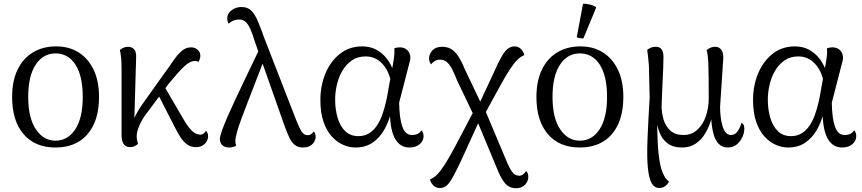

<svg xmlns="http://www.w3.org/2000/svg" viewBox="-20 -766 4550 1014"><path d="M273 13Q165 13 104.5 -57.5Q44 -128 44 -254Q44 -338 72.5 -397.5Q101 -457 153.5 -489Q206 -521 276 -521Q345 -521 395.5 -489Q446 -457 474.5 -397.5Q503 -338 503 -254Q503 -128 442.5 -57.5Q382 13 273 13ZM273 -23Q338 -23 377.5 -83Q417 -143 417 -254Q417 -365 378.5 -424.5Q340 -484 273 -484Q208 -484 168.5 -424.5Q129 -365 129 -254Q129 -143 169.5 -83Q210 -23 273 -23Z M667 11Q644 11 633 -5.5Q622 -22 622 -51V-402Q622 -438 619.5 -462Q617 -486 613 -502Q622 -510 633.5 -514.5Q645 -519 656 -519Q675 -519 687.5 -506.5Q700 -494 699 -464L688 -85L674 -87Q678 -121 695.5 -155.5Q713 -190 730 -213L844 -373Q872 -411 894 -443.5Q916 -476 938.5 -496Q961 -516 989 -516Q1009 -516 1023.5 -503.5Q1038 -491 1038 -471Q1038 -463 1035 -454Q1032 -445 1028 -439Q1023 -442 1018.5 -443Q1014 -444 1008 -444Q989 -444 966.5 -426.5Q944 -409 920 -381.5Q896 -354 871 -324L760 -175Q744 -156 731 -133Q718 -110 710 -87.5Q702 -65 702 -46Q702 -34 704 -25Q706 -16 709 -6Q702 0 691.5 5.5Q681 11 667 11ZM1014 11Q990 11 971 -1.5Q952 -14 936.5 -36.5Q921 -59 906 -89L803 -290L836 -330L951 -133Q975 -92 995.5 -73.5Q1016 -55 1037 -55Q1049 -55 1056.5 -62Q1064 -69 1068 -75Q1072 -71 1075.5 -64Q1079 -57 1079 -46Q1079 -33 1072 -20Q1065 -7 1050.5 2Q1036 11 1014 11Z M1580 13Q1554 13 1537 -0.5Q1520 -14 1508 -39.5Q1496 -65 1484 -98L1328 -540Q1314 -586 1302 -613Q1290 -640 1276 -651.5Q1262 -663 1243 -663Q1225 -663 1210 -656Q1195 -649 1188 -641Q1185 -645 1182.5 -652Q1180 -659 1180 -666Q1180 -695 1203 -712Q1226 -729 1255 -729Q1288 -729 1307 -710Q1326 -691 1341.5 -655Q1357 -619 1375 -567L1543 -135Q1559 -94 1571.5 -73Q1584 -52 1605 -52Q1616 -52 1624.5 -58.5Q1633 -65 1637 -72Q1641 -68 1644 -60.5Q1647 -53 1647 -42Q1647 -31 1640 -18Q1633 -5 1618 4Q1603 13 1580 13ZM1190 13Q1173 13 1161.5 6Q1150 -1 1145.5 -11.5Q1141 -22 1141 -30Q1141 -44 1152 -75.5Q1163 -107 1182 -150.5Q1201 -194 1224 -243Q1247 -292 1270.5 -341Q1294 -390 1314.5 -433Q1335 -476 1349 -505L1383 -476Q1374 -448 1358.5 -408Q1343 -368 1325 -321.5Q1307 -275 1289 -228.5Q1271 -182 1255.5 -140.5Q1240 -99 1231.5 -68Q1223 -37 1223 -21Q1223 -15 1224 -8.5Q1225 -2 1228 3Q1222 7 1212 10Q1202 13 1190 13Z M1857 13Q1825 13 1792.5 -1Q1760 -15 1732.5 -45Q1705 -75 1688.5 -123Q1672 -171 1672 -238Q1672 -314 1699 -378.5Q1726 -443 1775.5 -482Q1825 -521 1893 -521Q1935 -521 1967.5 -503.5Q2000 -486 2023.5 -455.5Q2047 -425 2061 -382L2045 -333Q2034 -392 1998.5 -430Q1963 -468 1911 -468Q1868 -468 1837.5 -446.5Q1807 -425 1787.5 -391Q1768 -357 1759 -317.5Q1750 -278 1750 -241Q1750 -187 1763.5 -142.5Q1777 -98 1804 -72.5Q1831 -47 1873 -47Q1905 -47 1929 -62Q1953 -77 1970 -102Q1987 -127 1998.5 -159Q2010 -191 2018 -226Q2026 -261 2031 -293L2057 -436Q2061 -460 2062.5 -478Q2064 -496 2062 -510Q2067 -513 2075 -514.5Q2083 -516 2091 -516Q2112 -516 2126 -505.5Q2140 -495 2145 -477.5Q2150 -460 2143 -437L2088 -224Q2089 -143 2104.5 -98Q2120 -53 2156 -53Q2173 -53 2185.5 -59Q2198 -65 2206 -78Q2217 -66 2217 -47Q2217 -22 2196.5 -4.5Q2176 13 2142 13Q2094 13 2067.5 -31.5Q2041 -76 2039 -172L2044 -168Q2032 -119 2007.5 -77.5Q1983 -36 1946 -11.5Q1909 13 1857 13Z M2705 228Q2669 228 2646.5 201Q2624 174 2601 115L2497 -135L2483 -155L2394 -341Q2379 -380 2366 -404Q2353 -428 2338.5 -439.5Q2324 -451 2304 -451Q2287 -451 2275.5 -443.5Q2264 -436 2257 -426Q2252 -432 2249 -439Q2246 -446 2246 -457Q2246 -480 2263.5 -499.5Q2281 -519 2316 -519Q2341 -519 2361 -508Q2381 -497 2398.5 -471.5Q2416 -446 2435 -400L2527 -207L2540 -189L2651 75Q2670 122 2685 142Q2700 162 2722 162Q2734 162 2743 154.5Q2752 147 2759 137Q2764 142 2767 149.5Q2770 157 2770 169Q2770 191 2753 209.5Q2736 228 2705 228ZM2304 227Q2283 227 2269 213.5Q2255 200 2251 181Q2270 174 2287.5 157Q2305 140 2328 104.5Q2351 69 2385 5L2494 -202L2518 -143L2414 85Q2387 142 2369.5 173Q2352 204 2337 215.5Q2322 227 2304 227ZM2534 -153 2503 -201 2586 -379Q2611 -436 2629 -467Q2647 -498 2663 -509.5Q2679 -521 2697 -521Q2717 -521 2730.5 -508Q2744 -495 2749 -475Q2731 -468 2713.5 -451.5Q2696 -435 2673 -400Q2650 -365 2614 -299Z M3042 13Q2934 13 2873.5 -57.5Q2813 -128 2813 -254Q2813 -338 2841.5 -397.5Q2870 -457 2922.5 -489Q2975 -521 3045 -521Q3114 -521 3164.5 -489Q3215 -457 3243.5 -397.5Q3272 -338 3272 -254Q3272 -128 3211.5 -57.5Q3151 13 3042 13ZM3042 -23Q3107 -23 3146.5 -83Q3186 -143 3186 -254Q3186 -365 3147.5 -424.5Q3109 -484 3042 -484Q2977 -484 2937.5 -424.5Q2898 -365 2898 -254Q2898 -143 2938.5 -83Q2979 -23 3042 -23ZM3061 -563Q3053 -563 3042 -564.5Q3031 -566 3026 -570L3059 -746Q3077 -747 3097.5 -741.5Q3118 -736 3129 -727Z M3463 227Q3436 227 3421.5 201.5Q3407 176 3401.5 120Q3396 64 3399.5 -27.5Q3403 -119 3411 -251L3407 -420Q3404 -454 3402 -473Q3400 -492 3398 -502Q3404 -508 3416 -513.5Q3428 -519 3444 -519Q3465 -519 3474.5 -504.5Q3484 -490 3484 -465Q3484 -439 3482.5 -406Q3481 -373 3479.5 -338.5Q3478 -304 3476.5 -270Q3475 -236 3474 -208Q3474 -170 3484.5 -134.5Q3495 -99 3520.5 -76Q3546 -53 3590 -53Q3632 -53 3662 -80Q3692 -107 3707.5 -151.5Q3723 -196 3723 -247Q3723 -348 3721.5 -411Q3720 -474 3712 -502Q3724 -511 3734.5 -515Q3745 -519 3757 -519Q3780 -519 3791.5 -500Q3803 -481 3799 -446L3783 -202Q3783 -176 3786 -149.5Q3789 -123 3795.5 -101Q3802 -79 3813 -66Q3824 -53 3840 -53Q3857 -53 3868 -64Q3879 -75 3886 -90.5Q3893 -106 3896 -118Q3901 -115 3906 -108.5Q3911 -102 3911 -87Q3911 -63 3899.5 -39.5Q3888 -16 3869 -1.5Q3850 13 3824 13Q3794 13 3775 -7Q3756 -27 3747 -63Q3738 -99 3736 -144H3739Q3727 -100 3706 -64Q3685 -28 3654 -7.5Q3623 13 3583 13Q3534 13 3505 -9.5Q3476 -32 3463 -66.5Q3450 -101 3446 -136H3450Q3451 -75 3453.5 -16.5Q3456 42 3464 88.5Q3472 135 3487 161Q3493 175 3501 182Q3509 189 3513 193Q3507 207 3493 217Q3479 227 3463 227Z M4142 13Q4110 13 4077.5 -1Q4045 -15 4017.5 -45Q3990 -75 3973.5 -123Q3957 -171 3957 -238Q3957 -314 3984 -378.5Q4011 -443 4060.5 -482Q4110 -521 4178 -521Q4220 -521 4252.5 -503.5Q4285 -486 4308.5 -455.5Q4332 -425 4346 -382L4330 -333Q4319 -392 4283.5 -430Q4248 -468 4196 -468Q4153 -468 4122.5 -446.5Q4092 -425 4072.5 -391Q4053 -357 4044 -317.5Q4035 -278 4035 -241Q4035 -187 4048.5 -142.5Q4062 -98 4089 -72.5Q4116 -47 4158 -47Q4190 -47 4214 -62Q4238 -77 4255 -102Q4272 -127 4283.5 -159Q4295 -191 4303 -226Q4311 -261 4316 -293L4342 -436Q4346 -460 4347.5 -478Q4349 -496 4347 -510Q4352 -513 4360 -514.5Q4368 -516 4376 -516Q4397 -516 4411 -505.5Q4425 -495 4430 -477.5Q4435 -460 4428 -437L4373 -224Q4374 -143 4389.5 -98Q4405 -53 4441 -53Q4458 -53 4470.5 -59Q4483 -65 4491 -78Q4502 -66 4502 -47Q4502 -22 4481.5 -4.5Q4461 13 4427 13Q4379 13 4352.5 -31.5Q4326 -76 4324 -172L4329 -168Q4317 -119 4292.5 -77.5Q4268 -36 4231 -11.5Q4194 13 4142 13Z"/></svg>

Font: Arima Thin
Style: Regular
Weight: 400
Version: Version 1.100